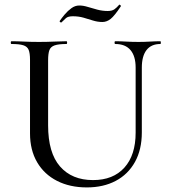

<svg xmlns="http://www.w3.org/2000/svg" viewBox="-20 -805 740 838"><path d="M572 -510Q572 -560 549.5 -586.5Q527 -613 483 -613Q480 -613 480 -619Q480 -625 483 -625Q506 -625 531 -623.5Q556 -622 585 -622Q610 -622 634.5 -623.5Q659 -625 680 -625Q682 -625 682 -619Q682 -613 680 -613Q640 -613 619.5 -586.5Q599 -560 599 -510V-227Q599 -152 569 -98Q539 -44 485 -15.5Q431 13 359 13Q285 13 229 -15.5Q173 -44 142 -97Q111 -150 111 -223V-544Q111 -573 105 -587.5Q99 -602 81.5 -607.5Q64 -613 30 -613Q27 -613 27 -619Q27 -625 30 -625Q55 -625 85 -623.5Q115 -622 150 -622Q186 -622 216.5 -623.5Q247 -625 270 -625Q273 -625 273 -619Q273 -613 270 -613Q236 -613 218.5 -607Q201 -601 195.5 -586Q190 -571 190 -542V-258Q190 -138 242 -78.5Q294 -19 386 -19Q474 -19 523 -73.5Q572 -128 572 -226ZM450 -757Q469 -757 479.5 -764.5Q490 -772 500 -784Q502 -786 505.5 -782.5Q509 -779 507 -777Q480 -736 463 -722.5Q446 -709 427 -709Q406 -709 385.5 -715.5Q365 -722 344 -728Q323 -734 298 -734Q277 -734 268 -726Q259 -718 248 -707Q246 -706 242.5 -708.5Q239 -711 241 -714Q249 -726 262.5 -742Q276 -758 292 -769.5Q308 -781 326 -781Q343 -781 362.5 -775Q382 -769 404.5 -763Q427 -757 450 -757Z"/></svg>

Font: Cormorant Medium
Style: Regular
Weight: 500
Designer: Christian Thalmann (Catharsis Fonts)
Foundry: Catharsis Fonts
Version: Version 4.000